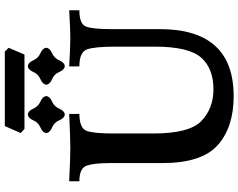

<svg xmlns="http://www.w3.org/2000/svg" viewBox="-120 -892 1029 830"><g transform="rotate(-90 395.0 -477.5)"><path d="M393.6 17.6Q259.3 17.6 181.9 -51.5Q104.5 -120.6 104.5 -291.5V-519.5Q104.5 -585.9 93.5 -617.7Q82.5 -649.4 25.9 -649.4V-693.4Q123.5 -688.5 169.9 -688.5Q212.4 -688.5 316.9 -693.4V-649.4Q255.4 -648.9 243.9 -618.4Q232.4 -587.9 232.4 -501V-331.1Q232.4 -172.9 287.1 -121.3Q341.8 -69.8 422.9 -69.8Q514.2 -69.8 561 -123.5Q607.9 -177.2 607.9 -324.2V-492.2Q607.9 -584 595.9 -616.7Q584 -649.4 522.5 -649.4V-693.4Q605 -688.5 645.5 -688.5Q682.6 -688.5 765.1 -693.4V-649.4Q705.6 -649.4 694.6 -620.6Q683.6 -591.8 683.6 -511.7V-301.8Q683.6 17.6 393.6 17.6ZM573.7 -886.7H252L234.4 -903.3L264.6 -971.7H586.4L603 -955.1ZM523.4 -712.4Q507.8 -713.9 498.5 -736.1Q489.3 -758.3 467 -767.6Q444.8 -776.9 443.4 -792.5Q444.8 -808.1 467 -817.6Q489.3 -827.1 498.5 -848.9Q507.8 -870.6 523.4 -872.1Q539.1 -870.6 548.6 -848.9Q558.1 -827.1 579.8 -817.6Q601.6 -808.1 603 -792.5Q601.6 -776.9 579.8 -767.6Q558.1 -758.3 548.6 -736.1Q539.1 -713.9 523.4 -712.4ZM314.5 -712.4Q298.8 -713.9 289.6 -736.1Q280.3 -758.3 258.1 -767.6Q235.8 -776.9 234.4 -792.5Q235.8 -808.1 258.1 -817.6Q280.3 -827.1 289.6 -848.9Q298.8 -870.6 314.5 -872.1Q330.1 -870.6 339.6 -848.9Q349.1 -827.1 370.8 -817.6Q392.6 -808.1 394 -792.5Q392.6 -776.9 370.8 -767.6Q349.1 -758.3 339.6 -736.1Q330.1 -713.9 314.5 -712.4Z"/></g></svg>

Font: Kelvinch
Style: Bold
Weight: 700
Designer: Paul James Miller
Foundry: High-Logic / Made with FontCreator
Version: Version 3.501;March 28, 2021;FontCreator 13.0.0.2683 64-bit